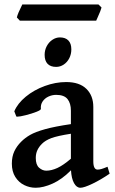

<svg xmlns="http://www.w3.org/2000/svg" viewBox="-20 -844 526 878"><path d="M304.7 -65.4Q263.7 -23.9 220.9 -4.6Q178.2 14.6 143.1 14.6Q115.7 14.6 90.8 2.4Q65.9 -9.8 50 -34.7Q34.2 -59.6 34.2 -95.7Q34.2 -127.9 45.4 -151.9Q56.6 -175.8 76.7 -195.8Q94.7 -213.9 118.2 -227.3Q141.6 -240.7 186 -253.2Q230.5 -265.6 304.2 -276.4V-337.9Q304.2 -371.6 288.8 -390.9Q273.4 -410.2 236.8 -410.2Q218.3 -410.2 201.4 -402.3Q184.6 -394.5 174.8 -379.9Q165 -365.2 167 -346.2Q167.5 -340.8 146.2 -332.5Q125 -324.2 98.1 -317.4Q71.3 -310.5 59.1 -310.5Q55.7 -310.5 54.7 -311L45.4 -335Q60.5 -371.1 97.9 -401.9Q135.3 -432.6 184.6 -450.7Q233.9 -468.8 282.7 -468.8Q343.3 -468.8 375 -437.7Q406.7 -406.7 406.7 -355V-106.4Q406.7 -68.4 426.3 -68.4Q433.6 -68.4 443.4 -71Q453.1 -73.7 471.7 -81.5L481.4 -49.8Q440.9 -22 402.6 -3.7Q364.3 14.6 347.7 14.6Q330.1 14.6 318.4 -6.8Q306.6 -28.3 304.7 -65.4ZM304.2 -232.4Q242.2 -222.7 214.8 -212.4Q187.5 -202.1 171.9 -186.5Q158.2 -172.9 150.9 -157.2Q143.6 -141.6 143.6 -121.6Q143.6 -90.3 158.9 -76.9Q174.3 -63.5 191.4 -63.5Q215.3 -63.5 242.4 -75.9Q269.5 -88.4 304.2 -118.2ZM184.1 -593.3Q184.1 -614.7 193.8 -633.1Q203.6 -651.4 219.7 -662.1Q235.8 -672.9 253.9 -672.9Q279.3 -672.9 292.7 -658.9Q306.2 -645 306.2 -618.2Q306.2 -596.2 296.9 -577.9Q287.6 -559.6 271.5 -548.8Q255.4 -538.1 236.8 -538.1Q210.9 -538.1 197.5 -552.2Q184.1 -566.4 184.1 -593.3ZM70.8 -749.5 57.1 -764.2Q60.5 -780.8 82 -823.7H430.2L444.3 -809.6Q441.9 -798.3 425.3 -761.7Q421.4 -753.9 419.9 -749.5Z"/></svg>

Font: David Libre Medium
Style: Regular
Weight: 500
Version: Version 1.000